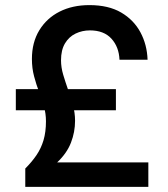

<svg xmlns="http://www.w3.org/2000/svg" viewBox="-20 -732 659 752"><path d="M79 0V-72Q105 -98 123 -124.5Q141 -151 150.5 -183Q160 -215 160 -257Q160 -287 152 -315Q144 -343 133 -372Q122 -401 113.5 -433Q105 -465 105 -501Q105 -566 134 -613.5Q163 -661 213.5 -686.5Q264 -712 330 -712Q405 -712 454.5 -683Q504 -654 530 -605.5Q556 -557 558 -498H448Q446 -548 416.5 -580.5Q387 -613 332 -613Q302 -613 276 -600.5Q250 -588 234.5 -562Q219 -536 219 -496Q219 -468 227.5 -439.5Q236 -411 246.5 -381Q257 -351 265.5 -320.5Q274 -290 274 -259Q274 -215 258 -173.5Q242 -132 204 -96H561V0ZM42 -300V-383H434V-300Z"/></svg>

Font: DM Sans 16pt SemiBold
Style: Regular
Weight: 600
Version: Version 4.004;gftools[0.9.30]